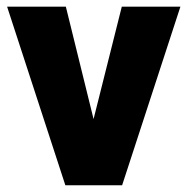

<svg xmlns="http://www.w3.org/2000/svg" viewBox="-20 -548 557 568"><path d="M256.8 -195.8 340.3 -528.3H513.7L341.3 0H173.3L1 -528.3H174.8Z"/></svg>

Font: RobotoDraft
Style: Black
Weight: 900
Designer: Google
Version: Version 2.000980w3; 2014; ttfautohint (v1.1) -l 5 -r 24 -G 4